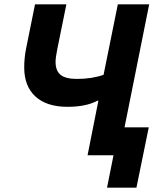

<svg xmlns="http://www.w3.org/2000/svg" viewBox="-20 -718 755 888"><path d="M475 150 505 0H385L435 -252H430Q378 -224 292 -224Q196 -224 144 -271.5Q92 -319 92 -406Q92 -451 101 -495L142 -698H287L245 -491Q237 -451 237 -432Q237 -391 260 -372Q283 -353 336 -353Q405 -353 459 -372L525 -698H670L556 -129H668L611 150Z"/></svg>

Font: Aneliza
Style: Bold Italic
Weight: 700
Italic angle: -11.31°
Designer: Mike Abbink, Paul van der Laan, Pieter van Rosmalen
Foundry: Bold Monday
Version: Version 3.0